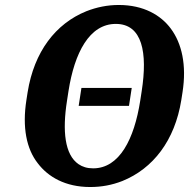

<svg xmlns="http://www.w3.org/2000/svg" viewBox="-20 -741 759 771"><path d="M86 -339C69 -230 86 -143 132 -85C173 -31 242 10 342 10C388 10 430 2 471 -14C595 -64 682 -177 708 -339L713 -371C730 -480 710 -567 666 -626C626 -680 557 -721 457 -721C411 -721 368 -712 327 -696C203 -646 117 -533 91 -371ZM249 -336 255 -375C279 -529 339 -645 445 -645C552 -645 573 -529 549 -375L543 -336C519 -183 460 -65 354 -65C330 -65 311 -71 295 -82C240 -120 230 -215 249 -336ZM296 -316H498L509 -388H307Z"/></svg>

Font: Aerodynamic
Style: BdObl
Weight: 500
Designer: Google
Version: Version 2.000980; 2014